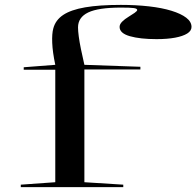

<svg xmlns="http://www.w3.org/2000/svg" viewBox="-20 -765 803 785"><path d="M65 0V-10L206 -20V-480H77V-490L206 -500Q195 -552 193.5 -590Q192 -628 198 -649Q207 -683 238.5 -704Q270 -725 328 -735Q386 -745 474 -745Q536 -745 589 -739Q642 -733 681 -721Q720 -709 741.5 -692.5Q763 -676 763 -655Q763 -639 745.5 -628Q728 -617 696 -611Q664 -605 620 -605Q553 -605 511 -617Q469 -629 469 -655Q469 -666 479.5 -676.5Q490 -687 505 -696Q520 -705 530.5 -712.5Q541 -720 541 -724Q541 -730 527 -732Q513 -734 475 -734Q382 -734 340.5 -714Q299 -694 299 -653Q299 -639 302 -616Q305 -593 311 -564Q317 -535 325 -500L554 -492V-481H325V-20L484 -10V0Z"/></svg>

Font: Kalnia Expanded Light
Style: Regular
Weight: 300
Width: 7
Designer: Frida Medrano
Foundry: Frida Medrano
Version: Version 1.105